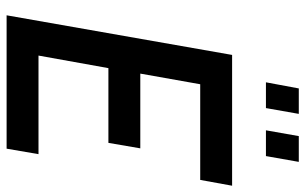

<svg xmlns="http://www.w3.org/2000/svg" viewBox="-196 -752 947 596"><g transform="rotate(90 278.0 -453.5)"><path d="M441 0H27L150 -700H556L538 -601H241L208 -415H440L423 -316H191L152 -99H458ZM464 -805H384L402 -907H482ZM315 -805H235L254 -907H333Z"/></g></svg>

Font: Cabin
Style: Medium Italic
Weight: 500
Designer: Pablo Impallari
Foundry: Pablo Impallari. www.impallari.com Igino Marini. www.ikern.com
Version: Version 1.005